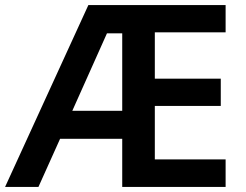

<svg xmlns="http://www.w3.org/2000/svg" viewBox="-20 -785 965 754"><path d="M866 -51V-159H588V-369H847V-476H588V-658H866V-765H327L0 -51H131L216 -240H460V-51ZM264 -350 400 -654H460V-350Z"/></svg>

Font: Noto Sans Tamil UI SemiBold
Style: Regular
Weight: 600
Designer: Jelle Bosma - Monotype Design Team
Foundry: Monotype Imaging Inc.
Version: Version 2.004